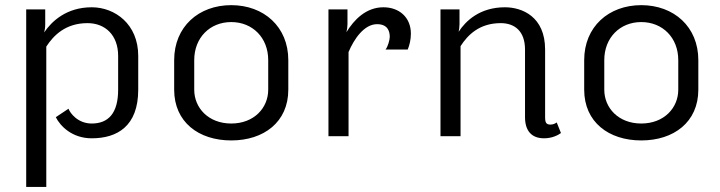

<svg xmlns="http://www.w3.org/2000/svg" viewBox="-20 -537 2840 757"><path d="M162.5 200V-353.3C191.7 -398.3 239.2 -445.8 325 -445.8C395 -445.8 445.8 -398.3 445.8 -316.7V-183.3C445.8 -90 406.7 -50 341.7 -50C286.7 -50 256.7 -90.8 250 -108.3L200 -75C217.5 -40 264.2 8.3 341.7 8.3C441.7 8.3 525 -39.2 525 -183.3V-316.7C525 -441.7 433.3 -508.3 341.7 -508.3C241.7 -508.3 183.3 -452.5 154.2 -409.2C156.7 -418.3 158.3 -429.2 158.3 -441.7V-500H83.3V200Z M891.7 -516.7C763.3 -516.7 666.7 -431.7 666.7 -300V-183.3C666.7 -55.8 763.3 16.7 891.7 16.7C1020 16.7 1116.7 -55.8 1116.7 -183.3V-300C1116.7 -431.7 1020 -516.7 891.7 -516.7ZM891.7 -450C975.8 -450 1037.5 -388.3 1037.5 -300V-183.3C1037.5 -111.7 981.7 -50 891.7 -50C801.7 -50 745.8 -111.7 745.8 -183.3V-300C745.8 -388.3 807.5 -450 891.7 -450Z M1491.7 -508.3C1423.3 -508.3 1375.8 -459.2 1345.8 -410C1348.3 -420 1350 -430.8 1350 -441.7V-500H1275V0H1354.2V-331.7C1375.8 -383.3 1415.8 -441.7 1466.7 -441.7C1510.8 -441.7 1516.7 -410.8 1516.7 -391.7C1516.7 -380 1509.2 -352.5 1500 -341.7H1587.5C1594.2 -357.5 1600 -380 1600 -404.2C1600 -469.2 1553.3 -508.3 1491.7 -508.3Z M2191.7 -12.5 2175 -54.2C2170 -50.8 2162.5 -45.8 2150 -45.8C2133.3 -45.8 2129.2 -54.2 2129.2 -75V-341.7C2129.2 -471.7 2038.3 -508.3 1970.8 -508.3C1871.7 -508.3 1815.8 -454.2 1788.3 -411.7C1790 -420 1791.7 -430 1791.7 -441.7V-500H1716.7V0H1795.8V-355C1824.2 -399.2 1870 -445.8 1954.2 -445.8C2008.3 -445.8 2050 -415 2050 -341.7V-75C2050 -23.3 2074.2 8.3 2125 8.3C2159.2 8.3 2182.5 -5.8 2191.7 -12.5Z M2508.3 -516.7C2380 -516.7 2283.3 -431.7 2283.3 -300V-183.3C2283.3 -55.8 2380 16.7 2508.3 16.7C2636.7 16.7 2733.3 -55.8 2733.3 -183.3V-300C2733.3 -431.7 2636.7 -516.7 2508.3 -516.7ZM2508.3 -450C2592.5 -450 2654.2 -388.3 2654.2 -300V-183.3C2654.2 -111.7 2598.3 -50 2508.3 -50C2418.3 -50 2362.5 -111.7 2362.5 -183.3V-300C2362.5 -388.3 2424.2 -450 2508.3 -450Z"/></svg>

Font: BoonHome
Style: Book
Weight: 400
Designer: Sungsit Sawaiwan
Foundry: Sungsit Sawaiwan
Version: Version 0.2